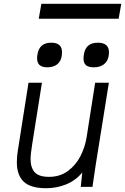

<svg xmlns="http://www.w3.org/2000/svg" viewBox="-20 -987 660 1014"><path d="M69 -130Q69 -160 74 -190.5L130.5 -550H201.5L150 -225.5Q141.5 -172.5 141.5 -147Q141.5 -102 163.2 -77.5Q185 -53 239.5 -53Q296 -53 338 -83.5Q380 -114 404.5 -161.8Q429 -209.5 437.5 -262.5L482.5 -550H555L485.5 -116.5L470 -12L468.5 0H406.5L414.5 -76Q379.5 -33.5 329.2 -13.2Q279 7 224 7Q141 7 105 -27.8Q69 -62.5 69 -130ZM176 -679.5Q176 -690.5 178 -701Q188.5 -761.5 250 -761.5Q279.5 -761.5 293.5 -749Q307.5 -736.5 307.5 -711Q307.5 -701.5 306 -691Q301 -661.5 281 -646.5Q261 -631.5 230 -631.5Q202 -631.5 189 -643.5Q176 -655.5 176 -679.5ZM421 -678Q421 -687 423.5 -702Q434 -761.5 496.5 -761.5Q555.5 -761.5 555.5 -710.5Q555.5 -702 554 -692Q549 -662.5 528.2 -647Q507.5 -631.5 476 -631.5Q447 -631.5 434 -642.8Q421 -654 421 -678ZM198.5 -967H620.5L606.5 -888H184.5Z"/></svg>

Font: JuliaMono Light
Style: Italic
Weight: 300
Italic angle: -9°
Monospace: yes
Designer: cormullion
Foundry: corm
Version: Version 0.054; ttfautohint (v1.8.4)